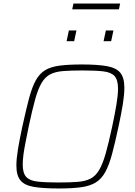

<svg xmlns="http://www.w3.org/2000/svg" viewBox="-20 -1062 766 1090"><path d="M315 8Q225 8 172 -1Q119 -10 96 -38Q73 -66 73 -122Q73 -160 82 -215Q91 -270 107 -344Q128 -440 145 -504Q162 -568 183.5 -606.5Q205 -645 237 -664Q269 -683 319 -689.5Q369 -696 444 -696Q534 -696 587 -686.5Q640 -677 663 -649Q686 -621 686 -564Q686 -525 677.5 -471.5Q669 -418 653 -344Q633 -250 616 -187Q599 -124 577.5 -85Q556 -46 523.5 -26Q491 -6 440.5 1Q390 8 315 8ZM312 -26Q377 -26 421 -29.5Q465 -33 494 -48Q523 -63 543 -97Q563 -131 580 -190.5Q597 -250 617 -344Q633 -419 641.5 -471.5Q650 -524 650 -559Q650 -609 630 -630.5Q610 -652 565.5 -657Q521 -662 447 -662Q382 -662 338 -658.5Q294 -655 265 -640Q236 -625 216 -591Q196 -557 179.5 -497.5Q163 -438 143 -344Q133 -294 125 -254Q117 -214 113 -183Q109 -152 109 -128Q109 -79 129 -57.5Q149 -36 194 -31Q239 -26 312 -26ZM568 -828 581 -889H624L611 -828ZM358 -828 371 -889H414L401 -828ZM390 -1009 397 -1042H662L655 -1009Z"/></svg>

Font: Saira Thin
Style: Italic
Weight: 100
Italic angle: -12°
Designer: Hector Gatti with collaboration of the Omnibus-Type team
Foundry: Omnibus-Type
Version: Version 1.101